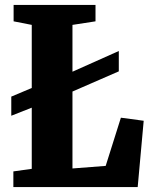

<svg xmlns="http://www.w3.org/2000/svg" viewBox="-20 -763 606 783"><path d="M34.5 0V-64L109.5 -74.5V-661.5L35.5 -676V-743H369.5V-676L275.5 -661.5V-76L411 -86.5L473 -283L566 -270.5L541.5 0ZM26 -291V-369L153 -422.5L206 -439.5L464.5 -555V-472L205 -359L153 -341Z"/></svg>

Font: Merriweather 24pt SemiCondensed Black
Style: Regular
Weight: 900
Width: 4
Designer: Eben Sorkin
Foundry: Eben Sorkin
Version: Version 2.100